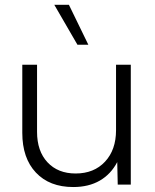

<svg xmlns="http://www.w3.org/2000/svg" viewBox="-20 -752 633 782"><path d="M339.8 -569.8H295.4L201.2 -732.4H260.7ZM512.7 0H459.5L457.5 -91.8Q431.6 -42.5 386.5 -16.4Q341.3 9.8 278.3 9.8Q181.6 9.8 126.2 -49.1Q70.8 -107.9 70.8 -210.9V-488.3H130.9V-214.8Q130.9 -136.7 173.3 -91.1Q215.8 -45.4 288.1 -45.4Q362.8 -45.4 407.7 -93.5Q452.6 -141.6 452.6 -221.7V-488.3H512.7Z"/></svg>

Font: Kumbh Sans Light
Style: Regular
Weight: 300
Version: Version 1.004